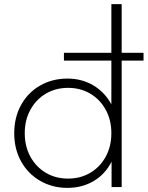

<svg xmlns="http://www.w3.org/2000/svg" viewBox="-20 -907 716 931"><path d="M570 -887V0H521V-123Q490 -62 434 -29Q378 4 307 4Q234 4 175 -30Q116 -64 82.5 -124Q49 -184 49 -261Q49 -338 82.5 -398.5Q116 -459 175 -492.5Q234 -526 307 -526Q377 -526 432.5 -493Q488 -460 520 -401V-887ZM310 -41Q370 -41 417.5 -69Q465 -97 492.5 -147Q520 -197 520 -261Q520 -325 492.5 -375Q465 -425 417.5 -453Q370 -481 310 -481Q250 -481 202.5 -453Q155 -425 127.5 -375Q100 -325 100 -261Q100 -197 127.5 -147Q155 -97 202.5 -69Q250 -41 310 -41ZM290 -651H676V-613H290Z"/></svg>

Font: Hilab Light
Style: Regular
Weight: 300
Designer: Cristianderson Lima
Foundry: Cristianderson
Version: Version 1.0